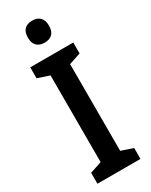

<svg xmlns="http://www.w3.org/2000/svg" viewBox="-236 -972 802 1020"><g transform="rotate(-30 165.0 -462.0)"><path d="M297 0H33V-67L105 -91V-623L33 -647V-714H297V-647L225 -623V-91L297 -67ZM166 -924Q196 -924 213 -907Q230 -890 230 -856Q230 -822 213 -805.5Q196 -789 166 -789Q136 -789 118.5 -805.5Q101 -822 101 -856Q101 -891 118 -907.5Q135 -924 166 -924Z"/></g></svg>

Font: Noto Sans Khmer Condensed SemiBold
Style: Regular
Weight: 600
Width: 3
Designer: Danh Hong and the Monotype Design Team
Foundry: Monotype Imaging Inc.
Version: Version 2.004